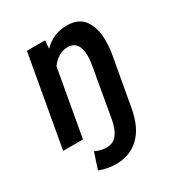

<svg xmlns="http://www.w3.org/2000/svg" viewBox="-163 -615 846 906"><g transform="rotate(-30 259.5 -162.5)"><path d="M402.5 -14.5Q385.5 82 335.5 130.5Q285.5 179 208.5 179Q160 179 118 162L147 74Q178 89 207.5 89Q247.5 89 267.2 60.2Q287 31.5 294.5 -11L340 -269.5Q343 -286 344.8 -300Q346.5 -314 346.5 -330.5Q346.5 -413.5 284.5 -413.5Q257.5 -413.5 235.2 -399.8Q213 -386 194.5 -362L130 0H22L110 -494.5H209L205.5 -450.5Q235 -480 266.2 -492Q297.5 -504 332.5 -504Q396.5 -504 426.2 -461.8Q456 -419.5 456 -351.5Q456 -312 449 -274Z"/></g></svg>

Font: Cabin Condensed SemiBold
Style: Italic
Weight: 600
Width: 3
Italic angle: -10°
Designer: Pablo Impallari
Foundry: Pablo Impallari. http://www.impallari.com Igino Marini. http://www.ikern.com
Version: Version 3.001; ttfautohint (v1.8.3)